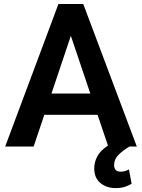

<svg xmlns="http://www.w3.org/2000/svg" viewBox="-20 -731 707 958"><path d="M5.9 0 271.5 -710.9H395.5L662.6 0H626Q590.3 21.5 569.8 43.2Q549.3 64.9 549.3 92.8Q549.3 106.9 556.6 116.2Q564 125.5 582.5 125.5Q596.7 125.5 606.7 121.8Q616.7 118.2 623.5 114.7L636.7 186Q624.5 193.4 605.2 200.4Q585.9 207.5 556.6 207.5Q512.2 207.5 481.2 182.4Q450.2 157.2 450.2 108.4Q450.2 78.6 465.3 49.6Q480.5 20.5 518.6 -4.9L466.8 -158.2H201.2L147.9 0ZM236.8 -264.2H430.7L333.5 -552.2Z"/></svg>

Font: Vazirmatn UI FD SemiBold
Style: Regular
Weight: 600
Designer: Saber Rastikerdar
Foundry: Saber Rastikerdar
Version: Version 33.003